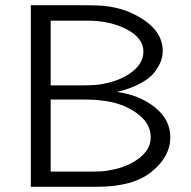

<svg xmlns="http://www.w3.org/2000/svg" viewBox="-20 -715 732 735"><path d="M98 0V-695H281Q330 -695 354 -694Q450 -691 526.5 -641.5Q603 -592 603 -519Q603 -501 596.5 -482.5Q590 -464 573.5 -441Q557 -418 519.5 -397Q482 -376 428 -363Q512 -352 572 -305Q632 -258 632 -189Q632 -116 561 -58Q490 0 352 0ZM174 -58H305Q345 -58 366.5 -59Q388 -60 421 -67.5Q454 -75 482 -90Q557 -129 557 -190Q557 -244 502 -283Q447 -322 370 -330Q348 -334 290 -334H174V-295ZM174 -388H278Q321 -388 347 -390Q373 -392 408.5 -402Q444 -412 473 -431Q529 -467 529 -518Q529 -569 465.5 -602.5Q402 -636 313 -636H174V-600Z"/></svg>

Font: Coval
Style: ExtraLight
Weight: 250
Foundry: Context Ltd
Version: Version 001.000